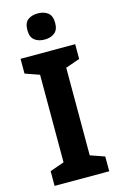

<svg xmlns="http://www.w3.org/2000/svg" viewBox="-138 -985 649 1042"><g transform="rotate(-15 186.5 -464.0)"><path d="M340 0H33V-83L113 -111V-603L33 -631V-714H340V-631L260 -603V-111L340 -83ZM187 -928Q221 -928 243 -911Q265 -894 265 -854Q265 -815 243 -798Q221 -781 187 -781Q153 -781 131 -798Q109 -815 109 -854Q109 -895 130.5 -911.5Q152 -928 187 -928Z"/></g></svg>

Font: Noto Sans Lao SemiCondensed
Style: Bold
Weight: 700
Width: 4
Designer: Monotype Design Team
Foundry: Monotype Imaging Inc.
Version: Version 2.003; ttfautohint (v1.8.4.7-5d5b)